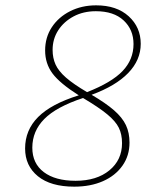

<svg xmlns="http://www.w3.org/2000/svg" viewBox="-20 -686 562 719"><path d="M177 -499Q177 -469 188 -444.5Q199 -420 227 -395.5Q255 -371 306 -341Q398 -377 439 -420Q480 -463 480 -521Q480 -575 443 -609.5Q406 -644 339 -644Q292 -644 255.5 -624.5Q219 -605 198 -572.5Q177 -540 177 -499ZM258 13Q170 13 122 -26Q74 -65 74 -130Q74 -199 123 -248Q172 -297 275 -329Q204 -374 176.5 -411Q149 -448 149 -497Q149 -546 174 -584Q199 -622 242.5 -644Q286 -666 340 -666Q417 -666 462 -625Q507 -584 507 -522Q507 -461 460 -412.5Q413 -364 323 -331Q376 -300 407 -273Q438 -246 451.5 -217.5Q465 -189 465 -152Q465 -103 438.5 -65.5Q412 -28 365.5 -7.5Q319 13 258 13ZM101 -133Q101 -74 144 -41.5Q187 -9 263 -9Q342 -9 389.5 -48Q437 -87 437 -150Q437 -183 425 -207.5Q413 -232 381.5 -258Q350 -284 291 -319Q191 -286 146 -240.5Q101 -195 101 -133Z"/></svg>

Font: Source Serif 4 SmText ExtraLight
Style: Italic
Weight: 200
Italic angle: -12°
Designer: Frank Grießhammer
Foundry: Adobe
Version: Version 4.005;hotconv 1.1.0;makeotfexe 2.6.0